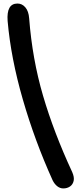

<svg xmlns="http://www.w3.org/2000/svg" viewBox="-20 -911 436 1080"><path d="M335.9 148.9Q317.9 148.9 302.2 136.7Q286.6 124.5 275.9 103Q175.3 -119.6 108.2 -352.1Q41 -584.5 22.9 -793Q15.6 -891.1 78.1 -891.1Q104.5 -891.1 122.8 -869.4Q141.1 -847.7 144 -808.1Q161.6 -578.6 222.2 -372.3Q282.7 -166 386.2 57.1Q398.9 85.9 394.3 106.4Q389.6 127 373.8 137.9Q357.9 148.9 335.9 148.9Z"/></svg>

Font: Shantell Sans Irregular Bouncy
Style: Regular
Weight: 500
Designer: Stephen Nixon, Anya Danilova, Shantell Martin
Foundry: Arrow Type
Version: Version 1.006;[9816181b4]